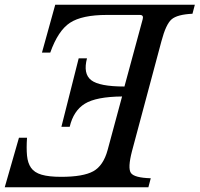

<svg xmlns="http://www.w3.org/2000/svg" viewBox="-29 -790 842 810"><path d="M573 -709Q578 -727 561 -727H422Q317 -727 266.5 -694Q216 -661 183 -568H148L204 -770H793L783 -732Q719 -729 695 -708.5Q671 -688 652 -616L528 -153Q509 -80 523.5 -60Q538 -40 607 -38L597 0H-9L51 -209H85Q82 -165 85 -133.5Q88 -102 102 -82Q116 -62 146.5 -53Q177 -44 229 -44Q322 -44 364.5 -67.5Q407 -91 425 -157L486 -383Q377 -382 329 -352.5Q281 -323 265 -255H230L303 -544H338Q321 -479 355.5 -452Q390 -425 496 -425Z"/></svg>

Font: Libre Baskerville
Style: Italic
Weight: 400
Italic angle: -15°
Designer: Pablo Impallari, Rodrigo Fuenzalida
Foundry: Pablo Impallari, Rodrigo Fuenzalida
Version: Version 1.051;Glyphs 3.2.3 (3260)